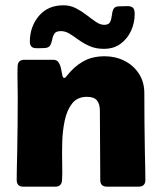

<svg xmlns="http://www.w3.org/2000/svg" viewBox="-20 -699 607 719"><path d="M179.7 -475.1Q193.4 -475.1 199.7 -464.8Q206.1 -454.6 208.7 -441.2Q211.4 -427.7 213.4 -417.5Q215.3 -407.2 220.7 -407.2Q223.6 -407.2 225.8 -409.7Q228 -412.1 229.5 -414.1Q257.8 -450.2 291.7 -469.2Q325.7 -488.3 372.1 -488.3Q412.6 -488.3 446.3 -471.2Q480 -454.1 500.2 -423.1Q520.5 -392.1 520.5 -350.1Q520.5 -295.4 521 -240.5Q521.5 -185.5 522.5 -130.4Q522.9 -104 523.7 -77.6Q524.4 -51.3 524.4 -25.4Q524.4 0 499 0H380.4Q355.5 0 355.5 -24.9L354 -284.7Q354 -309.6 343 -323Q332 -336.4 305.7 -336.4Q270 -336.4 250.5 -312Q231 -287.6 222.7 -249Q214.4 -210.4 213.1 -167.5Q211.9 -124.5 212.9 -86.2Q213.9 -47.9 212.4 -24.9Q210.9 0 187.5 0H67.4Q42.5 0 42.5 -25.4Q42.5 -50.8 43.2 -75.9Q43.9 -101.1 44.4 -126.5Q45.4 -179.7 45.9 -232.7Q46.4 -285.6 46.4 -338.9Q46.4 -366.2 45.7 -394.3Q44.9 -422.4 45.9 -449.7Q46.4 -475.1 71.3 -475.1ZM484.4 -647Q484.4 -613.3 470.7 -583.5Q457 -553.7 431.4 -534.9Q405.8 -516.1 369.1 -516.1Q338.9 -516.1 316.2 -526.1Q293.5 -536.1 275.1 -549.3Q256.8 -562.5 241 -572.5Q225.1 -582.5 208 -582.5Q189.9 -582.5 183.8 -573Q177.7 -563.5 175.5 -551Q173.3 -538.6 168 -529.1Q162.6 -519.5 145.5 -519Q137.7 -518.6 130.4 -518.6Q123 -518.6 115.2 -518.6Q91.8 -518.6 91.8 -543Q91.8 -599.1 125.5 -639.2Q159.2 -679.2 217.8 -679.2Q242.7 -679.2 264.2 -668.2Q285.6 -657.2 304.4 -642.6Q323.2 -627.9 339.4 -616.9Q355.5 -606 370.1 -606Q387.2 -606 392.3 -616.5Q397.5 -627 398.7 -640.6Q399.9 -654.3 404.8 -664.8Q409.7 -675.3 426.3 -675.3Q440.9 -675.3 454.3 -676Q467.8 -676.8 476.1 -671.4Q484.4 -666 484.4 -647Z"/></svg>

Font: Belanosima SemiBold
Style: Regular
Weight: 600
Designer: The DocRepair Project, Santiago Orozco
Foundry: Google
Version: Version 2.000